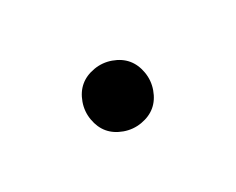

<svg xmlns="http://www.w3.org/2000/svg" viewBox="-31 -966 162 132"><g transform="rotate(20 50.0 -900.0)"><path d="M25 -900Q25 -894 28.5 -888Q32 -882 38 -878.5Q44 -875 50 -875Q56 -875 62 -878.5Q68 -882 71.5 -888Q75 -894 75 -900Q75 -906 71.5 -912Q68 -918 62 -921.5Q56 -925 50 -925Q44 -925 38 -921.5Q32 -918 28.5 -912Q25 -906 25 -900Z"/></g></svg>

Font: Linefont ExtraLight
Style: Regular
Weight: 250
Monospace: yes
Version: Version 3.002;gftools[0.9.33]